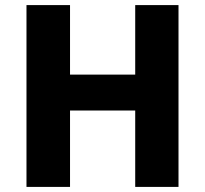

<svg xmlns="http://www.w3.org/2000/svg" viewBox="-20 -734 805 754"><path d="M681 0V-714H511V-441H255V-714H84V0H255V-300H511V0Z"/></svg>

Font: Noto Sans Telugu ExtraBold
Style: Regular
Weight: 800
Designer: Jelle Bosma - Monotype Design Team
Foundry: Monotype Imaging Inc.
Version: Version 2.005